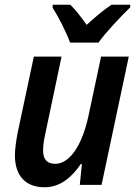

<svg xmlns="http://www.w3.org/2000/svg" viewBox="-20 -781 577 811"><path d="M276 -601H396C425 -643 494 -715 530 -750V-761H451C418 -739 383 -710 346 -676C323 -709 297 -742 277 -761H203L202 -749C226 -711 260 -646 276 -601ZM168 10C235 10 284 -33 321 -88H326L317 0H409L524 -542H407L354 -293C327 -166 274 -89 213 -89C178 -89 162 -109 162 -145C162 -164 165 -188 171 -214L240 -542H123L54 -218C48 -185 43 -150 43 -125C43 -40 87 10 168 10Z"/></svg>

Font: Noto Sans SemiCondensed SemiBold
Style: Italic
Weight: 600
Width: 4
Italic angle: -12°
Designer: Monotype Design Team
Foundry: Monotype Imaging Inc.
Version: Version 2.013